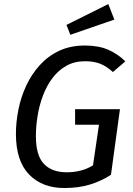

<svg xmlns="http://www.w3.org/2000/svg" viewBox="-20 -929 665 961"><path d="M405.2 -701.1Q472.3 -701.1 520.4 -680.6Q568.5 -660 607.5 -622L545 -568.5Q513 -597.5 481.5 -610Q450.1 -622.5 406.1 -622.5Q352.2 -622.5 311.8 -599.5Q271.4 -576.6 242.4 -538.1Q213.5 -499.6 195.1 -450.7Q176.6 -401.7 168.2 -349.3Q159.7 -296.9 159.7 -247Q159.7 -151.2 199.5 -108.9Q239.4 -66.6 315 -66.6Q347.9 -66.6 381.3 -74.5Q414.6 -82.5 445.5 -101.4L475.4 -304.7H355.9L355.9 -382.3H580.4L535.4 -54Q485.3 -22 429.2 -5Q373 12.1 302.1 12.1Q190.7 12.1 125.2 -56Q59.7 -124 59.7 -259Q59.7 -318 72.2 -380.6Q84.7 -443.1 111.2 -500.1Q137.7 -557.1 178.8 -602.6Q219.8 -648.1 275.9 -674.6Q332 -701.1 405.2 -701.1ZM312.7 -804.3 522.1 -908.6 552.4 -831 332 -754.9Z"/></svg>

Font: Fira Sans Variable
Style: Italic
Weight: 397
Italic angle: -8°
Designer: Carrois Corporate & Edenspiekermann AG
Foundry: Carrois Corporate GbR & Edenspiekermann AG
Version: Version 4.202